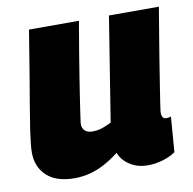

<svg xmlns="http://www.w3.org/2000/svg" viewBox="-67 -615 698 693"><g transform="rotate(-10 282.0 -268.5)"><path d="M153 10Q86 10 51 -22.5Q16 -55 16 -108Q16 -121 18 -140.5Q20 -160 24.5 -191Q29 -222 37 -269Q45 -316 56.5 -384.5Q68 -453 83 -547H266Q255 -484 247 -435Q239 -386 233 -348.5Q227 -311 222.5 -281.5Q218 -252 214.5 -228Q211 -204 208 -182Q207 -164 217 -154.5Q227 -145 245 -145Q258 -145 269.5 -147.5Q281 -150 292.5 -155Q304 -160 315 -165L376 -547H559Q541 -439 529.5 -369Q518 -299 512 -259Q506 -219 503 -200.5Q500 -182 499.5 -176Q499 -170 499 -169Q499 -157 503.5 -151.5Q508 -146 516 -146Q518 -146 522.5 -146.5Q527 -147 533 -149L523 -20Q503 -6 475.5 2Q448 10 421 10Q383 10 355 -8.5Q327 -27 317 -54Q290 -33 263 -18.5Q236 -4 208.5 3Q181 10 153 10Z"/></g></svg>

Font: Georama ExtraCondensed Thin ExtraBold
Style: Italic
Weight: 800
Italic angle: -9°
Version: Version 1.001